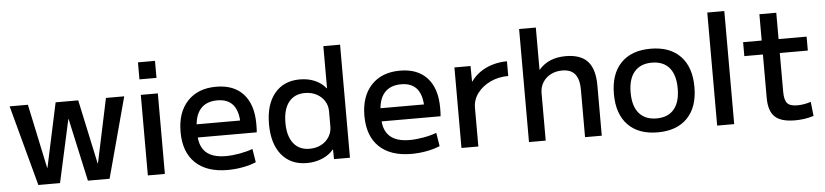

<svg xmlns="http://www.w3.org/2000/svg" viewBox="-44 -978 5306 1235"><g transform="rotate(-5 2609.0 -360.0)"><path d="M162 0 22 -520H140L228 -105H230L319 -520H465L554 -105H556L644 -520H762L622 0H482L393 -405H391L302 0Z M869 -620V-730H979V-620ZM869 0V-520H979V0Z M1384 10Q1249 10 1176 -60Q1103 -130 1103 -260Q1103 -386 1170.5 -458Q1238 -530 1356 -530Q1470 -530 1531.5 -462Q1593 -394 1593 -269Q1593 -256 1592.5 -240Q1592 -224 1591 -215H1163V-300H1509L1492 -274Q1492 -359 1458 -400.5Q1424 -442 1356 -442Q1284 -442 1246.5 -398Q1209 -354 1209 -270V-240Q1209 -159 1251.5 -119.5Q1294 -80 1380 -80Q1422 -80 1469.5 -88.5Q1517 -97 1554 -111L1568 -24Q1530 -8 1481.5 1Q1433 10 1384 10Z M1896 10Q1792 10 1733 -61.5Q1674 -133 1674 -260Q1674 -387 1733 -458.5Q1792 -530 1896 -530Q1949 -530 1992.5 -511.5Q2036 -493 2064 -458H2066V-730H2174V0H2071L2070 -62H2068Q2040 -28 1994.5 -9Q1949 10 1896 10ZM1920 -80Q1963 -80 1995.5 -97Q2028 -114 2047 -144Q2066 -174 2066 -211V-309Q2066 -347 2047 -376.5Q2028 -406 1995.5 -423Q1963 -440 1921 -440Q1854 -440 1817 -393.5Q1780 -347 1780 -260Q1780 -174 1817 -127Q1854 -80 1920 -80Z M2571 10Q2436 10 2363 -60Q2290 -130 2290 -260Q2290 -386 2357.5 -458Q2425 -530 2543 -530Q2657 -530 2718.5 -462Q2780 -394 2780 -269Q2780 -256 2779.5 -240Q2779 -224 2778 -215H2350V-300H2696L2679 -274Q2679 -359 2645 -400.5Q2611 -442 2543 -442Q2471 -442 2433.5 -398Q2396 -354 2396 -270V-240Q2396 -159 2438.5 -119.5Q2481 -80 2567 -80Q2609 -80 2656.5 -88.5Q2704 -97 2741 -111L2755 -24Q2717 -8 2668.5 1Q2620 10 2571 10Z M2894 0V-520H2998L2999 -420H3001Q3026 -455 3061.5 -479.5Q3097 -504 3141.5 -517Q3186 -530 3234 -530V-435Q3170 -435 3117.5 -410Q3065 -385 3034 -343Q3003 -301 3003 -250V0Z M3330 0V-730H3438V-458H3440Q3471 -494 3514 -512Q3557 -530 3613 -530Q3710 -530 3755.5 -479Q3801 -428 3800 -320V0H3692V-300Q3693 -372 3666 -406Q3639 -440 3583 -440Q3541 -440 3508.5 -423Q3476 -406 3457.5 -376.5Q3439 -347 3438 -309V0Z M4161 10Q4037 10 3969 -60.5Q3901 -131 3901 -260Q3901 -389 3969 -459.5Q4037 -530 4161 -530Q4285 -530 4353 -459.5Q4421 -389 4421 -260Q4421 -131 4353 -60.5Q4285 10 4161 10ZM4161 -80Q4235 -80 4274 -126Q4313 -172 4313 -260Q4313 -348 4274 -394Q4235 -440 4161 -440Q4088 -440 4048.5 -394Q4009 -348 4009 -260Q4009 -172 4048.5 -126Q4088 -80 4161 -80Z M4545 0V-730H4655V0Z M5047 10Q4957 10 4917.5 -27.5Q4878 -65 4878 -150V-430H4758V-520H4878V-690H4987V-520H5168V-430H4987V-180Q4987 -127 5005 -106Q5023 -85 5069 -85Q5092 -85 5115.5 -89Q5139 -93 5158 -100L5168 -8Q5136 2 5106.5 6Q5077 10 5047 10Z"/></g></svg>

Font: M PLUS 1 Medium
Style: Regular
Weight: 500
Designer: Coji Morishita
Foundry: UNDERFOREST DESIGN
Version: Version 1.001